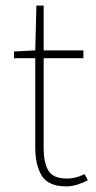

<svg xmlns="http://www.w3.org/2000/svg" viewBox="-20 -658 342 686"><path d="M218 8Q152 8 129 -30.5Q106 -69 106 -130V-450H30V-474L106 -478L110 -638H136V-478H278V-450H136V-126Q136 -80 152 -50Q168 -20 220 -20Q234 -20 249 -23.5Q264 -27 282 -36L294 -14Q275 -4 255 2Q235 8 218 8Z"/></svg>

Font: SourceSans3VF
Style: Regular
Weight: 200
Designer: Paul D. Hunt
Foundry: Adobe
Version: Version 3.052;hotconv 1.1.0;makeotfexe 2.6.0